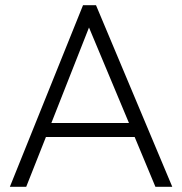

<svg xmlns="http://www.w3.org/2000/svg" viewBox="-20 -720 702 740"><path d="M18 0 300 -700H350L644 0H579L499 -192H157L81 0ZM178 -246H477L323 -614Z"/></svg>

Font: Geologica Thin
Style: Regular
Weight: 100
Designer: Sindre Bremnes, Frode Helland
Foundry: Monokrom Skriftforlag AS
Version: Version 1.010; ttfautohint (v1.8.4.7-5d5b);gftools[0.9.28]